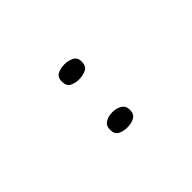

<svg xmlns="http://www.w3.org/2000/svg" viewBox="24 -913 482 482"><g transform="rotate(45 265.0 -672.5)"><path d="M350 -637Q336 -637 329.5 -647.5Q323 -658 323 -672Q323 -687 329.5 -697.5Q336 -708 350 -708Q365 -708 371 -697.5Q377 -687 377 -672Q377 -658 371.5 -647.5Q366 -637 350 -637ZM179 -637Q164 -637 158.5 -647.5Q153 -658 153 -672Q153 -686 158.5 -697Q164 -708 179 -708Q195 -708 200.5 -697Q206 -686 206 -672Q206 -658 200.5 -647.5Q195 -637 179 -637Z"/></g></svg>

Font: Noto Sans Mono Condensed Thin
Style: Regular
Weight: 100
Width: 3
Designer: Monotype Design Team
Foundry: Monotype Imaging Inc.
Version: Version 2.014; ttfautohint (v1.8.4.7-5d5b)